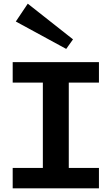

<svg xmlns="http://www.w3.org/2000/svg" viewBox="-20 -1024 606 1044"><path d="M213 -66V-621H354V-66ZM49 0V-111H518V0ZM49 -575V-686H518V-575ZM340 -758 66 -907 131 -1004 377 -810Z"/></svg>

Font: BioRhyme SemiExpanded
Style: Bold
Weight: 700
Width: 6
Designer: Aoife Mooney
Foundry: Aoife Mooney Type
Version: Version 1.600;gftools[0.9.33]